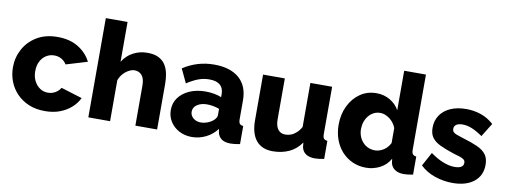

<svg xmlns="http://www.w3.org/2000/svg" viewBox="-60 -1055 3667 1391"><g transform="rotate(10 1773.0 -360.0)"><path d="M306 10Q239 10 187 -12Q135 -34 98.5 -72Q62 -110 43 -159Q24 -208 24 -263Q24 -335 57.5 -397Q91 -459 154 -497Q217 -535 306 -535Q396 -535 458.5 -496.5Q521 -458 552 -396L396 -349Q381 -373 357.5 -386Q334 -399 305 -399Q272 -399 245.5 -382Q219 -365 203.5 -335Q188 -305 188 -263Q188 -222 204 -191Q220 -160 246 -142.5Q272 -125 305 -125Q325 -125 342.5 -131.5Q360 -138 374.5 -150Q389 -162 397 -177L553 -129Q534 -89 498.5 -57.5Q463 -26 415 -8Q367 10 306 10Z M1131 0H971V-295Q971 -346 950.5 -370Q930 -394 896 -394Q878 -394 855.5 -382.5Q833 -371 814 -350Q795 -329 785 -301V0H625V-730H785V-437Q814 -484 861.5 -509.5Q909 -535 966 -535Q1020 -535 1052.5 -517Q1085 -499 1102 -469.5Q1119 -440 1125 -405Q1131 -370 1131 -336Z M1204 -157Q1204 -209 1233 -248Q1262 -287 1313 -309.5Q1364 -332 1430 -332Q1462 -332 1493 -326.5Q1524 -321 1547 -311V-334Q1547 -377 1521 -400Q1495 -423 1442 -423Q1398 -423 1359.5 -408Q1321 -393 1278 -365L1230 -467Q1282 -501 1338.5 -518Q1395 -535 1458 -535Q1576 -535 1641.5 -478.5Q1707 -422 1707 -315V-178Q1707 -154 1714.5 -144.5Q1722 -135 1741 -133V0Q1721 4 1703.5 6Q1686 8 1673 8Q1628 8 1604.5 -10Q1581 -28 1575 -59L1572 -82Q1537 -37 1488.5 -13.5Q1440 10 1387 10Q1335 10 1293.5 -12Q1252 -34 1228 -72Q1204 -110 1204 -157ZM1522 -137Q1533 -146 1540 -157Q1547 -168 1547 -178V-225Q1527 -233 1502.5 -237.5Q1478 -242 1457 -242Q1413 -242 1384 -222.5Q1355 -203 1355 -171Q1355 -153 1365 -138Q1375 -123 1392.5 -114Q1410 -105 1434 -105Q1458 -105 1482 -114Q1506 -123 1522 -137Z M1818 -189V-525H1978V-224Q1978 -176 1997 -150.5Q2016 -125 2051 -125Q2073 -125 2093 -132.5Q2113 -140 2132 -157Q2151 -174 2166 -201V-525H2326V-178Q2326 -154 2333.5 -144.5Q2341 -135 2360 -133V0Q2338 4 2321.5 6Q2305 8 2292 8Q2250 8 2225 -9.5Q2200 -27 2194 -59L2191 -91Q2155 -39 2101.5 -14.5Q2048 10 1982 10Q1902 10 1860 -41Q1818 -92 1818 -189Z M2420 -263Q2420 -340 2450 -401.5Q2480 -463 2532 -499Q2584 -535 2652 -535Q2707 -535 2752 -508.5Q2797 -482 2820 -439V-730H2980V-178Q2980 -154 2988 -144.5Q2996 -135 3014 -133V0Q2972 8 2946 8Q2905 8 2879.5 -10Q2854 -28 2848 -60L2845 -87Q2817 -38 2769 -14Q2721 10 2668 10Q2614 10 2568.5 -10.5Q2523 -31 2489.5 -68Q2456 -105 2438 -155Q2420 -205 2420 -263ZM2821 -198V-308Q2811 -335 2792.5 -355Q2774 -375 2750.5 -387Q2727 -399 2703 -399Q2677 -399 2655.5 -388Q2634 -377 2618 -357.5Q2602 -338 2593.5 -313Q2585 -288 2585 -260Q2585 -231 2594.5 -206.5Q2604 -182 2621 -163.5Q2638 -145 2661 -135Q2684 -125 2711 -125Q2728 -125 2744 -130.5Q2760 -136 2774.5 -145Q2789 -154 2801 -168Q2813 -182 2821 -198Z M3305 10Q3238 10 3174 -12Q3110 -34 3066 -77L3121 -178Q3169 -143 3214.5 -125Q3260 -107 3300 -107Q3331 -107 3348 -117Q3365 -127 3365 -148Q3365 -163 3355 -171.5Q3345 -180 3324.5 -187Q3304 -194 3274 -202Q3214 -222 3174 -241Q3134 -260 3114 -287.5Q3094 -315 3094 -359Q3094 -412 3120.5 -451.5Q3147 -491 3196 -513Q3245 -535 3313 -535Q3367 -535 3418.5 -518Q3470 -501 3515 -461L3453 -361Q3408 -392 3373 -406Q3338 -420 3305 -420Q3288 -420 3274 -416Q3260 -412 3251.5 -402.5Q3243 -393 3243 -378Q3243 -363 3251.5 -354Q3260 -345 3278.5 -338.5Q3297 -332 3325 -323Q3390 -304 3433 -284.5Q3476 -265 3497.5 -236.5Q3519 -208 3519 -161Q3519 -81 3461.5 -35.5Q3404 10 3305 10Z"/></g></svg>

Font: Raleway Thin ExtraBold
Style: Regular
Weight: 800
Version: Version 4.026